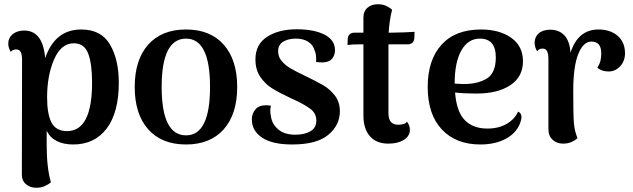

<svg xmlns="http://www.w3.org/2000/svg" viewBox="-20 -667 2983 905"><path d="M540 -277Q540 -137 483 -61.5Q426 14 325 14Q279 14 247 -2.5Q215 -19 200 -51V15Q200 125 220 192Q209 202 191.5 210Q174 218 151 218Q122 218 102.5 201.5Q83 185 83 157L84 -383Q84 -410 77.5 -422Q71 -434 57 -434Q38 -434 31 -422Q19 -442 19 -461Q19 -489 40 -506Q61 -523 94 -523Q182 -523 193 -393Q239 -528 363 -528Q457 -528 498.5 -457Q540 -386 540 -277ZM414 -278Q414 -367 395.5 -415Q377 -463 328 -463Q268 -463 235 -387Q202 -311 202 -208Q202 -129 223 -89Q244 -49 296 -49Q414 -49 414 -278Z M615 -257Q615 -385 678.5 -456.5Q742 -528 857 -528Q971 -528 1034.5 -456.5Q1098 -385 1098 -257Q1098 -129 1034.5 -57.5Q971 14 857 14Q742 14 678.5 -57.5Q615 -129 615 -257ZM970 -257Q970 -485 857 -485Q742 -485 742 -257Q742 -29 857 -29Q970 -29 970 -257Z M1167 -104Q1167 -131 1183.5 -151Q1200 -171 1235 -171Q1241 -171 1257 -169Q1254 -157 1254 -144Q1254 -133 1257 -119Q1262 -82 1291.5 -57Q1321 -32 1372 -32Q1416 -32 1443.5 -48.5Q1471 -65 1471 -98Q1471 -131 1446.5 -151Q1422 -171 1369 -196Q1356 -201 1347 -206Q1294 -231 1262 -251Q1230 -271 1207 -304.5Q1184 -338 1184 -387Q1184 -458 1239 -493.5Q1294 -529 1378 -529Q1461 -529 1510 -503.5Q1559 -478 1559 -431Q1559 -407 1545.5 -390.5Q1532 -374 1503 -373H1493Q1484 -373 1470 -375Q1472 -411 1463 -429Q1456 -455 1433 -470Q1410 -485 1374 -485Q1339 -485 1315 -470.5Q1291 -456 1291 -426Q1291 -399 1307.5 -379.5Q1324 -360 1347.5 -346Q1371 -332 1415 -311Q1471 -284 1503 -265.5Q1535 -247 1558.5 -216.5Q1582 -186 1582 -143Q1582 -77 1527.5 -31.5Q1473 14 1357 14Q1263 14 1215 -18.5Q1167 -51 1167 -104Z M1934 -517 1933 -488Q1932 -473 1923.5 -465.5Q1915 -458 1902 -458H1811V-426V-132Q1811 -79 1857 -79Q1870 -79 1882.5 -82.5Q1895 -86 1898 -94Q1912 -76 1912 -55Q1912 -26 1884 -8Q1856 10 1810 10Q1754 10 1723.5 -25Q1693 -60 1693 -122V-458H1678Q1637 -458 1618 -455L1619 -484Q1620 -498 1628.5 -505.5Q1637 -513 1650 -513H1693V-585Q1693 -614 1712 -630.5Q1731 -647 1761 -647Q1784 -647 1801 -639Q1818 -631 1828 -621Q1815 -569 1812 -513H1824Q1844 -513 1886 -514.5Q1928 -516 1934 -517Z M2438 -115Q2438 -103 2431 -85Q2412 -38 2362.5 -12Q2313 14 2244 14Q2129 14 2062.5 -57Q1996 -128 1996 -257Q1996 -384 2061 -456Q2126 -528 2247 -528Q2334 -528 2389.5 -489Q2445 -450 2445 -378Q2445 -305 2385.5 -265.5Q2326 -226 2226 -226Q2169 -226 2125 -231Q2132 -140 2171 -100.5Q2210 -61 2277 -61Q2330 -61 2368 -83Q2406 -105 2422 -141Q2438 -134 2438 -115ZM2123 -273Q2151 -271 2167 -271Q2233 -271 2275 -297Q2317 -323 2317 -397Q2317 -485 2242 -485Q2186 -485 2154.5 -429Q2123 -373 2123 -273Z M2926 -416Q2926 -380 2904 -355.5Q2882 -331 2850 -330Q2832 -330 2818 -335Q2804 -340 2796 -348Q2807 -367 2810.5 -381.5Q2814 -396 2814 -416Q2814 -471 2768 -471Q2729 -471 2705.5 -412Q2682 -353 2682 -237Q2682 -125 2685 -87.5Q2688 -50 2702 -16Q2692 -6 2674.5 2Q2657 10 2634 10Q2605 10 2585 -8Q2565 -26 2565 -58V-386Q2565 -414 2558.5 -426Q2552 -438 2538 -438Q2519 -438 2512 -425Q2500 -445 2500 -465Q2500 -493 2519.5 -510Q2539 -527 2574 -527Q2616 -527 2641 -499.5Q2666 -472 2669 -418Q2704 -528 2801 -528Q2857 -528 2891.5 -498Q2926 -468 2926 -416Z"/></svg>

Font: Arima Madurai ExtraBold
Style: Regular
Weight: 800
Designer: Joana Correia and Natanael Gama
Foundry: NDISCOVER
Version: Version 1.019